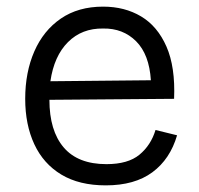

<svg xmlns="http://www.w3.org/2000/svg" viewBox="-20 -547 600 579"><path d="M299 12Q219 12 165 -20.5Q111 -53 83.5 -112Q56 -171 56 -249Q56 -329 83.5 -392Q111 -455 163.5 -491Q216 -527 291 -527Q356 -527 405.5 -497.5Q455 -468 482 -406.5Q509 -345 505 -249L129 -246Q129 -153 172 -102.5Q215 -52 301 -52Q366 -52 400.5 -80.5Q435 -109 449 -155L514 -139Q493 -67 439.5 -27.5Q386 12 299 12ZM291 -461Q227 -462 185 -420Q143 -378 132 -302L435 -305Q430 -383 390.5 -422.5Q351 -462 291 -461Z"/></svg>

Font: Bricolage Grotesque 12pt Light
Style: Regular
Weight: 300
Designer: Mathieu Triay
Foundry: Atelier Triay
Version: Version 1.001; ttfautohint (v1.8.4.7-5d5b);gftools[0.9.33.de